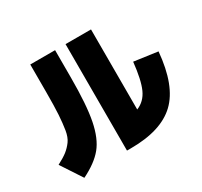

<svg xmlns="http://www.w3.org/2000/svg" viewBox="-168 -992 1336 1273"><g transform="rotate(-30 500.0 -355.0)"><path d="M800 -445 980 -420Q958 -170 845 -62.5Q732 45 500 45H470V-770H665V-157Q727 -182 756.5 -247Q786 -312 800 -445ZM30 -100Q80 -126 106.5 -147Q133 -168 154.5 -197Q176 -226 184 -275.5Q192 -325 196 -387.5Q200 -450 200 -560V-770H390V-560Q390 -351 367 -235Q344 -119 291.5 -55Q239 9 135 60Z"/></g></svg>

Font: Mplus 1p Black
Style: Regular
Weight: 900
Version: Version 1.061